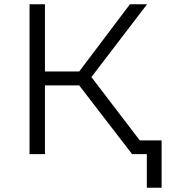

<svg xmlns="http://www.w3.org/2000/svg" viewBox="-20 -720 788 897"><path d="M118 0V-700H190V-386H350L587 -700H667L407 -360L682 0H597L350 -321H190V0ZM666 0H598V-64H735V157H666Z"/></svg>

Font: Modern
Style: Small
Weight: 400
Designer: Julieta Ulanovsky
Foundry: Julieta Ulanovsky
Version: Version 8.000